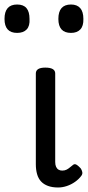

<svg xmlns="http://www.w3.org/2000/svg" viewBox="-65 -815 390 852"><path d="M193 17Q167 17 148 10Q129 3 117 -10Q105 -23 99.5 -42.5Q94 -62 94 -86V-489Q94 -502 104.5 -508.5Q115 -515 136 -515Q158 -515 169 -508.5Q180 -502 180 -489V-96Q180 -83 184 -74.5Q188 -66 195 -62Q202 -58 211 -58Q222 -58 230 -62Q238 -66 245 -72Q252 -78 260 -84Q267 -89 275.5 -83.5Q284 -78 293 -68Q298 -61 300 -52Q302 -43 296 -35Q285 -20 268 -8Q251 4 231.5 10.5Q212 17 193 17ZM11 -669Q-17 -669 -31 -684.5Q-45 -700 -45 -731Q-45 -763 -31 -779Q-17 -795 11 -795Q39 -795 52.5 -779Q66 -763 66 -731Q68 -700 53.5 -684.5Q39 -669 11 -669ZM250 -669Q222 -669 208 -684.5Q194 -700 194 -731Q194 -763 208 -779Q222 -795 250 -795Q277 -795 291 -779Q305 -763 305 -731Q306 -700 291.5 -684.5Q277 -669 250 -669Z"/></svg>

Font: Playwrite FR Trad
Style: Regular
Weight: 400
Designer: Veronika Burian, José Scaglione
Foundry: TypeTogether
Version: Version 1.000